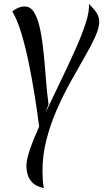

<svg xmlns="http://www.w3.org/2000/svg" viewBox="-20 -619 552 981"><path d="M115 228Q115 197 133 144.5Q151 92 180 28Q171 -44 157.5 -129Q144 -214 127 -297Q110 -380 89 -449.5Q68 -519 43 -560Q54 -571 72 -578.5Q90 -586 106 -586Q137 -586 156 -553Q175 -520 186 -465Q197 -410 203.5 -343.5Q210 -277 215 -210Q220 -143 228 -87L213 -44Q250 -122 289.5 -204Q329 -286 363.5 -362.5Q398 -439 418 -501Q438 -563 434 -599Q463 -571 475 -551Q487 -531 487 -508Q487 -476 466 -430Q445 -384 412 -327Q379 -270 342 -203.5Q305 -137 272 -62.5Q239 12 218 92Q197 172 197 256Q197 276 198.5 298Q200 320 204 342Q166 334 147 315.5Q128 297 121.5 273.5Q115 250 115 228Z"/></svg>

Font: Merienda Light
Style: Regular
Weight: 300
Designer: Eduardo Rodriguez Tunni
Foundry: Eduardo Rodriguez Tunni
Version: Version 2.001; ttfautohint (v1.8.4.7-5d5b)